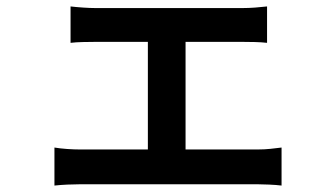

<svg xmlns="http://www.w3.org/2000/svg" viewBox="-20 -555 1040 596"><path d="M199 -535Q216 -533 238 -531.5Q260 -530 275 -530H734Q752 -530 772 -531.5Q792 -533 809 -535V-422Q792 -424 771.5 -424.5Q751 -425 734 -425H275Q260 -425 237.5 -424.5Q215 -424 199 -422ZM439 -30V-473H556V-30ZM149 -97Q167 -94 188.5 -92.5Q210 -91 228 -91H780Q801 -91 819.5 -93Q838 -95 854 -97V21Q838 19 815.5 18Q793 17 780 17H228Q210 17 189 18Q168 19 149 21Z"/></svg>

Font: Noto Sans HK SemiBold
Style: Regular
Weight: 600
Version: Version 2.004-H2;hotconv 1.0.118;makeotfexe 2.5.65603